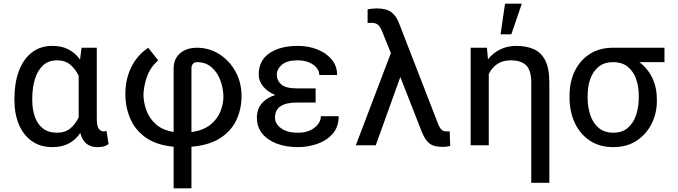

<svg xmlns="http://www.w3.org/2000/svg" viewBox="-20 -787 3675 1040"><path d="M58.2 -244.3V-254.3Q58.2 -337.4 81.9 -401.5Q105.5 -465.6 151.5 -502Q197.4 -538.4 264.2 -538.4Q314.3 -538.4 351.2 -519.2Q388.1 -500 413.4 -464.5L421.9 -528.4H504.3V-146.3Q504.3 -102.6 515.3 -89Q526.3 -75.3 541.2 -75.3Q548.3 -75.3 556.8 -78.1L568.2 -7.1Q552.2 4.6 536.9 7.3Q521.7 9.9 505.7 9.9Q472.3 9.9 449 -8.2Q425.8 -26.3 414.8 -66.8Q389.9 -29.5 352.6 -9.8Q315.3 9.9 264.2 9.9Q198.2 9.9 152.2 -22.9Q106.2 -55.8 82.2 -113.1Q58.2 -170.5 58.2 -244.3ZM154.8 -254.3V-244.3Q154.8 -196 168.3 -156.1Q181.8 -116.1 211.3 -92.2Q240.8 -68.2 288.4 -68.2Q332.7 -68.2 360.8 -91.4Q388.8 -114.7 406.2 -151.3V-376.4Q388.5 -413.4 360.4 -436.8Q332.4 -460.2 289.8 -460.2Q241.5 -460.2 211.8 -431.8Q182.2 -403.4 168.5 -356.5Q154.8 -309.7 154.8 -254.3Z M920.5 233V7.8Q825.6 -1.4 768.3 -42.8Q710.9 -84.2 685 -145.8Q659.1 -207.4 659.1 -277Q659.1 -356.9 690 -421.3Q720.9 -485.8 782.7 -528.4L836.6 -460.2Q794 -421.9 776.6 -372.9Q759.2 -323.9 757.1 -277Q757.1 -232.6 772.9 -189.3Q788.7 -146 824.4 -114Q860.1 -82 920.5 -72.1V-416.2Q920.5 -467.3 954.9 -497.9Q989.3 -528.4 1046.9 -528.4Q1112.2 -528.4 1167.1 -494.1Q1221.9 -459.9 1255.1 -400.4Q1288.4 -340.9 1288.4 -265.6Q1288.4 -198.5 1261.5 -139.2Q1234.7 -79.9 1175.1 -40.3Q1115.4 -0.7 1017 7.8V233ZM1017 -419V-71.4Q1081 -80.6 1119 -111Q1157 -141.3 1173.7 -182.5Q1190.3 -223.7 1190.3 -265.6Q1188.9 -311.8 1172.8 -354Q1156.6 -396.3 1125.2 -423.3Q1093.8 -450.3 1046.9 -450.3Q1032 -450.3 1024.5 -440.5Q1017 -430.8 1017 -419Z M1587.4 -308.2H1689.6V-231.5H1587.4Q1529.8 -231.5 1499.6 -211.6Q1469.5 -191.8 1469.5 -149.1Q1469.5 -117.2 1502 -92.7Q1534.4 -68.2 1593 -68.2Q1649.5 -68.2 1683.8 -95.3Q1718 -122.5 1718 -157.7H1814.6Q1814.6 -99.4 1782 -62.3Q1749.3 -25.2 1698.5 -7.6Q1647.7 9.9 1593 9.9Q1529.1 9.9 1479 -9.1Q1429 -28.1 1400.2 -63.7Q1371.4 -99.4 1371.4 -149.1Q1371.4 -195 1397.2 -226Q1422.9 -257.1 1470.9 -272.4Q1429 -289.8 1405.2 -319.1Q1381.4 -348.4 1381.4 -383.5Q1381.4 -459.2 1439.3 -498.8Q1497.2 -538.4 1593 -538.4Q1651.3 -538.4 1699.8 -519Q1748.2 -499.6 1777.2 -464.3Q1806.1 -429 1806.1 -380.7H1709.5Q1709.5 -413.7 1675.8 -437Q1642 -460.2 1593 -460.2Q1534.4 -460.2 1506.9 -436.3Q1479.4 -412.3 1479.4 -383.5Q1479.4 -350.5 1504.1 -329.4Q1528.8 -308.2 1587.4 -308.2Z M2019.5 -741.5Q2073.9 -741.5 2100.9 -720.2Q2127.8 -698.9 2141.7 -660.5L2353.3 -115.1Q2362.9 -91.6 2372.9 -83.5Q2382.8 -75.3 2398.8 -75.3H2415.8L2418.7 2.8Q2413.4 5 2402.7 6.7Q2392 8.5 2380.3 8.5Q2351.2 8.5 2329.9 2.3Q2308.6 -3.9 2291.5 -24.7Q2274.5 -45.5 2258.2 -89.5L2148.4 -369.7L2015.3 0H1907.3L2097.3 -499.6L2049.4 -617.9Q2038.7 -644.5 2025.9 -653.9Q2013.1 -663.4 1994 -663.4Q1989.7 -663.4 1982.6 -663.2Q1975.5 -663 1971.2 -661.9V-735.8Q1977.6 -737.9 1993.3 -739.7Q2008.9 -741.5 2019.5 -741.5Z M2955.6 -339.5V203.1H2857.6V-338.1Q2857.6 -407.3 2829.4 -433.8Q2801.1 -460.2 2746.8 -460.2Q2702.1 -460.2 2672.8 -439.8Q2643.5 -419.4 2627.5 -385.7V0H2529.5V-528.4H2617.5L2623.2 -465.9Q2650.2 -500 2689.3 -519.2Q2728.3 -538.4 2776.6 -538.4Q2831.3 -538.4 2871.4 -520.6Q2911.6 -502.8 2933.6 -459.5Q2955.6 -416.2 2955.6 -339.5ZM2691.4 -600.9 2715.6 -767H2806.5L2749.6 -600.9Z M3065 -258.5V-269.9Q3065 -343 3093.2 -401.6Q3121.4 -460.2 3174.2 -494.3Q3226.9 -528.4 3300.8 -528.4H3579.2V-450.3H3443.5Q3489.3 -415.5 3513.7 -364Q3538 -312.5 3538 -248.6V-238.6Q3538 -174.7 3510.1 -117.9Q3482.2 -61.1 3429.5 -25.6Q3376.8 9.9 3302.2 9.9Q3227.6 9.9 3174.5 -25.6Q3121.4 -61.1 3093.2 -121.8Q3065 -182.5 3065 -258.5ZM3163 -269.9V-258.5Q3163 -207.4 3177.4 -164.1Q3191.8 -120.7 3222.5 -94.5Q3253.2 -68.2 3302.2 -68.2Q3350.5 -68.2 3380.9 -94.5Q3411.2 -120.7 3425.6 -164.1Q3440 -207.4 3440 -258.5V-269.9Q3440 -318.2 3425.6 -359.2Q3411.2 -400.2 3380.5 -425.2Q3349.8 -450.3 3300.8 -450.3Q3252.5 -450.3 3222.1 -425.2Q3191.8 -400.2 3177.4 -359.2Q3163 -318.2 3163 -269.9Z"/></svg>

Font: Interface
Style: Regular
Weight: 400
Designer: Rasmus Andersson
Foundry: rsms
Version: Version 1.8